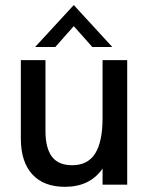

<svg xmlns="http://www.w3.org/2000/svg" viewBox="-20 -731 593 760"><path d="M237 8.5Q153 8.5 107.8 -41Q62.5 -90.5 62.5 -182.5V-493H160V-212.5Q160 -145 185.5 -111Q211 -77 265.5 -77Q327.5 -77 356.8 -123.5Q386 -170 386 -264.5V-493H483.5V0H386V-64Q336.5 8.5 237 8.5ZM119 -545 272 -711 424.5 -545H345.5L272 -627.5L199 -545Z"/></svg>

Font: HK Grotesk Medium
Style: Regular
Weight: 500
Designer: Alfredo Marco Pradil
Foundry: Hanken Design Co.
Version: Version 3.001;FEAKit 1.0